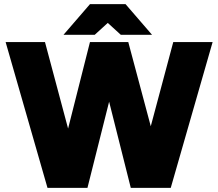

<svg xmlns="http://www.w3.org/2000/svg" viewBox="-20 -902 1048 922"><path d="M625 0 812 -700H1001L800 0ZM208 0 7 -700H196L383 0ZM235 0 412 -700H576L400 0ZM608 0 432 -700H596L783 0ZM560 -735 413 -869V-882H583L710 -735ZM285 -735 412 -882H582V-869L435 -735Z"/></svg>

Font: Figtree Light Black
Style: Regular
Weight: 900
Version: Version 2.000